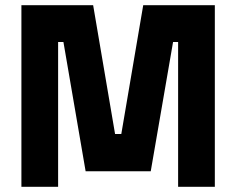

<svg xmlns="http://www.w3.org/2000/svg" viewBox="-20 -720 910 740"><path d="M62.5 0V-700H339L423.5 -203.5H447.5L532 -700H808V0H666.5V-558H647L561 -60H310L224.5 -558H204V0ZM132.5 -71H132V-629.5H278L370 -138.5H500L592 -629.5H737V-71H736.5V-629.5H592L500 -138.5H370L278 -629.5H132.5Z"/></svg>

Font: Tourney Thin Black
Style: Regular
Weight: 900
Version: Version 1.015